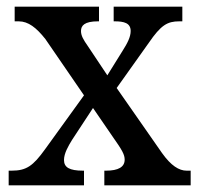

<svg xmlns="http://www.w3.org/2000/svg" viewBox="-20 -556 597 576"><path d="M6 0H232V-44H229C188 -44 172 -54 172 -76C172 -96 185 -118 196 -136L259 -232L318 -146C347 -105 354 -92 354 -77C354 -55 335 -44 298 -44H293V0H552V-44H540C517 -44 493 -59 466 -97L330 -292L426 -427C463 -481 482 -492 518 -492H527V-536H321V-492H324C352 -492 372 -487 372 -463C372 -445 362 -426 348 -404L302 -330L244 -417C230 -437 223 -449 223 -463C223 -479 233 -492 274 -492H277V-536H24V-492H36C65 -492 89 -473 116 -439L232 -270L115 -108C79 -58 59 -44 15 -44H6Z"/></svg>

Font: Noto Serif Myanmar SemiCondensed Medium
Style: Regular
Weight: 500
Width: 4
Designer: Ben Mitchell and the Monotype Design Team
Foundry: Monotype Imaging Inc.
Version: Version 2.106